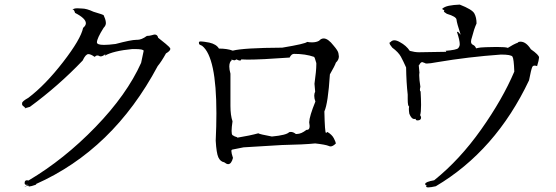

<svg xmlns="http://www.w3.org/2000/svg" viewBox="-20 -782 2417 834"><path d="M85 31Q98 24 102 24Q104 24 104 26Q104 28 107 28Q114 28 137 20L138 19L135 18Q471 -131 665 -495Q681 -514 701 -550Q720 -561 720 -570Q720 -572 714.5 -578.5Q709 -585 667 -618Q664 -632 652 -632Q649 -632 639 -629Q629 -626 618 -626Q595 -609 576 -609H572Q550 -609 482 -591Q451 -587 432 -587Q401 -587 401 -598Q401 -615 430 -661Q440 -671 440 -682Q440 -684 439 -691Q438 -698 431 -714V-715Q431 -718 386 -731Q356 -745 336 -745L316 -746Q298 -746 294 -738L297 -740Q302 -740 306 -726Q353 -702 353 -681Q353 -671 341 -661Q331 -612 254 -512.5Q177 -413 103 -357Q76 -342 76 -334Q76 -333 76 -328.5Q76 -324 86 -317L91 -312L90 -311L87 -312Q91 -312 110 -318Q234 -409 339 -519Q352 -547 364 -547Q374 -547 391 -535Q397 -541 403 -541L409 -540Q413 -537 417 -537Q426 -537 438 -547L435 -540Q472 -561 555 -569H564Q604 -569 604 -561L593 -509Q531 -371 395 -230.5Q259 -90 104 2L97 1Q87 1 87 13Q87 21 95 21L101 20Z M971 -69Q985 -69 992 -96Q985 -117 985 -126Q985 -132 990.5 -132.5Q996 -133 1038 -142L1204 -152Q1302 -154 1349 -159Q1394 -154 1408 -148Q1412 -146 1416 -146Q1426 -146 1439 -159Q1438 -166 1430 -181.5Q1422 -197 1402 -209Q1399 -205 1396 -205Q1391 -205 1389 -298Q1405 -333 1413 -459Q1435 -497 1439 -510Q1452 -522 1452 -537Q1452 -540 1450 -551Q1448 -562 1429 -584Q1405 -615 1386 -615Q1375 -615 1366 -605Q1354 -598 1335 -598Q1325 -598 1314 -600Q1308 -592 1206 -575Q1037 -574 991 -562Q967 -571 931 -571Q920 -590 889 -597Q862 -602 853 -602Q844 -602 844 -598Q844 -596 844.5 -592Q845 -588 858 -583Q920 -534 920 -290Q920 -235 917 -171Q920 -117 928.5 -98.5Q937 -80 954 -77Q964 -69 971 -69ZM1011 -184 1010 -186Q998 -189 990 -195Q986 -198 986 -213Q986 -228 990 -255Q981 -281 981 -322V-462Q976 -480 976 -493Q976 -513 987 -521L985 -522V-523L994 -521Q995 -520 998 -520Q1001 -520 1007 -524Q1017 -519 1022 -519Q1027 -519 1028 -524L1055 -523Q1115 -523 1238 -532Q1246 -548 1257 -548Q1307 -548 1344 -535Q1347 -534 1354 -508V-502Q1354 -475 1346 -418L1349 -384Q1345 -376 1345 -366Q1345 -354 1350 -341Q1324 -277 1323 -251L1325 -235Q1325 -218 1314 -218H1311Q1289 -200 1269 -200H1265Q1254 -209 1243 -209L1236 -208Q1225 -195 1161 -189Q1107 -199 1102 -203Q1066 -193 1011 -184Z M1840 32Q1851 32 1873 27Q2133 -127 2278 -433Q2287 -480 2292 -491Q2295 -497 2302 -497Q2307 -497 2313 -495Q2321 -521 2321.5 -532Q2322 -543 2286 -568Q2265 -601 2241 -601Q2231 -601 2230 -597Q2209 -589 2186 -574Q2177 -578 2137 -578L2091 -577Q2068 -577 2048 -572Q2044 -583 2035 -587Q2026 -591 2026 -601Q2026 -609 2030 -620Q2039 -656 2050 -680Q2050 -706 2040.5 -723.5Q2031 -741 1977 -762Q1950 -761 1930 -757Q1910 -753 1900 -743Q1910 -738 1910 -735L1908 -733Q1908 -730 1921 -722Q1962 -710 1963 -696.5Q1964 -683 1981 -631Q1971 -644 1967 -644L1965 -643Q1977 -607 1977 -590Q1977 -581 1970.5 -573Q1964 -565 1913 -561H1915Q1918 -561 1918 -558V-557L1800 -555Q1782 -555 1760 -561Q1745 -584 1717 -599Q1703 -607 1693 -607Q1683 -607 1676 -599Q1672 -599 1672 -595Q1672 -589 1684 -575Q1711 -555 1721.5 -535.5Q1732 -516 1744 -489Q1745 -423 1751 -371V-352Q1751 -320 1757 -320Q1756 -316 1756 -309Q1756 -301 1758 -288Q1767 -265 1780 -265L1785 -266Q1786 -259 1793 -259Q1809 -259 1809 -271Q1809 -276 1805 -282Q1809 -293 1809 -326Q1809 -350 1807 -385Q1804 -386 1804 -392Q1804 -397 1806 -405Q1801 -437 1801 -454Q1801 -462 1802 -466Q1799 -492 1799 -498V-500L1800 -498Q1807 -512 1813 -512H1815L1826 -508Q1827 -506 1834 -506Q1847 -506 1879 -512Q2015 -535 2156 -545Q2200 -545 2206 -536Q2212 -527 2214 -471Q2163 -351 2070 -219.5Q1977 -88 1866 1Q1827 8 1827 17Q1827 23 1833 23Q1836 23 1841 21Q1831 23 1831 27Q1831 32 1840 32Z"/></svg>

Font: Xiaobo Songti 小帛宋体
Style: Regular
Weight: 400
Version: Version 1.501;March 17, 2024;FontCreator 14.0.0.2814 64-bit